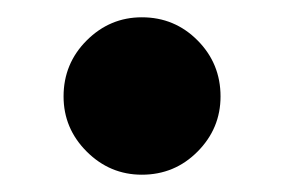

<svg xmlns="http://www.w3.org/2000/svg" viewBox="-20 -190 344 222"><path d="M144 12Q107 12 80.2 -14.8Q53.5 -41.5 53.5 -78.5Q53.5 -116.5 80.2 -143.2Q107 -170 144 -170Q182 -170 208.5 -143.2Q235 -116.5 235 -78.5Q235 -41.5 208.5 -14.8Q182 12 144 12Z"/></svg>

Font: League Spartan Thin
Style: Bold
Weight: 700
Version: Version 2.002